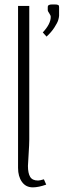

<svg xmlns="http://www.w3.org/2000/svg" viewBox="-20 -826 285 852"><path d="M242.2 -793.5V-755.9Q241.7 -748 238.3 -736.6Q234.9 -725.1 221.4 -704.1Q208 -683.1 186.5 -663.6L169.9 -682.1Q205.1 -719.7 205.1 -751Q205.1 -757.8 198.5 -767.1Q191.9 -776.4 191.9 -780.3V-793.5Q191.9 -797.4 192.6 -799.6Q193.4 -801.8 197.8 -804Q202.1 -806.2 210.9 -806.2H223.1Q232.4 -806.2 236.6 -804.4Q240.7 -802.7 241.5 -800.5Q242.2 -798.3 242.2 -793.5ZM60.1 -799.8H109.9V-206.1Q109.9 -187 106.9 -140.4Q104 -93.8 104 -89.8Q104 -57.6 113.8 -41.3Q123.5 -24.9 148.9 -24.9Q156.7 -24.9 174.8 -30.3L185.1 -6.8Q150.9 5.4 125.5 5.4Q94.7 5.4 77.4 -18.8Q60.1 -43 60.1 -81.1Z"/></svg>

Font: Reswysokr
Style: Regular
Weight: 500
Version: Version 0.984